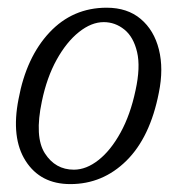

<svg xmlns="http://www.w3.org/2000/svg" viewBox="-20 -458 448 486"><path d="M250 -438.5Q302.5 -438.5 336.2 -410Q370 -381.5 382.2 -332.8Q394.5 -284 382 -223Q360 -110.5 300 -51.2Q240 8 158 8Q82.5 8 45 -50.5Q7.5 -109 27 -207.5Q46.5 -313 105.2 -375.8Q164 -438.5 250 -438.5ZM167 -28.5Q198.5 -28.5 229.5 -53Q260.5 -77.5 285.2 -122.5Q310 -167.5 323 -229Q336 -288 327 -326.2Q318 -364.5 294.8 -383.2Q271.5 -402 242.5 -402Q211.5 -402 180 -377Q148.5 -352 123.5 -307Q98.5 -262 86 -201.5Q67 -111.5 93.5 -70Q120 -28.5 167 -28.5Z"/></svg>

Font: Fraunces 144pt S100 Light
Style: Italic
Weight: 300
Italic angle: -16°
Version: Version 1.000; ttfautohint (v1.8.3)